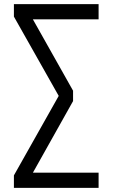

<svg xmlns="http://www.w3.org/2000/svg" viewBox="-20 -725 543 925"><path d="M47 180V120L273 -281V-245L47 -645V-705H455V-632H120L122 -661L332 -288V-238L120 140L117 107H455V180Z"/></svg>

Font: Nunito Sans 7pt Condensed
Style: Regular
Weight: 400
Width: 3
Designer: Vernon Adams
Foundry: Vernon Adams
Version: Version 3.101;gftools[0.9.27]